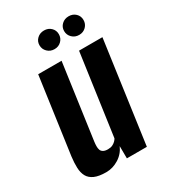

<svg xmlns="http://www.w3.org/2000/svg" viewBox="-164 -723 714 811"><g transform="rotate(-30 193.0 -318.0)"><path d="M112.1 7.3Q76.2 7.3 55.1 -2.1Q34 -11.6 24.6 -28.9Q15.3 -46.2 14.4 -70.2Q13.5 -94.2 17.2 -123.7L69.2 -495H183.2L132.2 -130.6Q130.6 -118.9 130.5 -108.6Q130.3 -98.4 133.1 -90.4Q135.9 -82.5 144 -77.8Q152 -73 166.5 -73Q180 -73 189.1 -77.5Q198.1 -82 204 -87.9Q209.9 -93.8 212.8 -99.3L268.5 -495H382.5L313.5 0H216.1L215.6 -59.9Q201.7 -28.3 172.7 -10.5Q143.8 7.3 112.1 7.3ZM182.6 -552.1Q162.3 -552.1 148.7 -565.5Q135 -578.8 135 -598Q135 -617.2 148.7 -630Q162.3 -642.9 182.6 -642.9Q202.8 -642.9 216.1 -630Q229.5 -617.2 229.5 -598Q229.5 -578.8 216.1 -565.5Q202.8 -552.1 182.6 -552.1ZM302.8 -552.1Q282.5 -552.1 268.9 -565.5Q255.2 -578.8 255.2 -598Q255.2 -617.2 268.9 -630Q282.5 -642.9 302.8 -642.9Q323 -642.9 336.4 -630Q349.7 -617.2 349.7 -598Q349.7 -578.8 336.4 -565.5Q323 -552.1 302.8 -552.1Z"/></g></svg>

Font: Alumni Sans SC Thin
Style: Italic
Weight: 100
Italic angle: -8°
Designer: Robert E. Leuschke
Foundry: Robert E. Leuschke
Version: Version 1.016